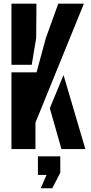

<svg xmlns="http://www.w3.org/2000/svg" viewBox="-20 -820 498 1056"><path d="M43 0V-422H181L232.5 -611.5L300.5 -800H441.5L175 -145.5V0ZM318 0 254 -225 329.5 -407 449.5 0ZM43 -463.5V-800H180.5L179 -611L154.5 -463.5ZM204 215.5 236 142H188.5V40H311.5V130L267.5 215.5Z"/></svg>

Font: Big Shoulders Stencil Display Thin ExtraBold
Style: Regular
Weight: 800
Version: Version 2.001